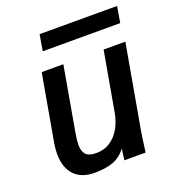

<svg xmlns="http://www.w3.org/2000/svg" viewBox="-134 -836 867 950"><g transform="rotate(-20 300.0 -361.0)"><path d="M59.5 -143Q59.5 -170.5 64.5 -199L126.5 -550H240.5L180.5 -209.5Q174 -173 174 -149Q174 -115 189.8 -98Q205.5 -81 244.5 -81Q286.5 -81 318.5 -102.5Q350.5 -124 370 -159.2Q389.5 -194.5 397 -236.5L452.5 -550H567L490 -115Q483 -76 479 -41Q476 -15 473.5 0H361.5L369.5 -58.5Q339.5 -20.5 300.2 -6.2Q261 8 203.5 8Q133.5 8 96.5 -31.8Q59.5 -71.5 59.5 -143ZM181 -730H589L574.5 -645H166.5Z"/></g></svg>

Font: JuliaMono SemiBoldItalic
Style: Regular
Weight: 600
Italic angle: -9°
Monospace: yes
Designer: cormullion
Foundry: corm
Version: Version 0.049; ttfautohint (v1.8.4)